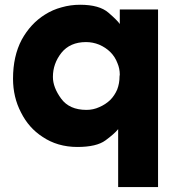

<svg xmlns="http://www.w3.org/2000/svg" viewBox="-20 -594 738 799"><path d="M637.7 -554.7Q598.6 -554.7 478.5 -554.7Q478.5 -540 478.5 -494.1Q468.8 -508.8 431.6 -541Q393.6 -574.2 313.5 -574.2Q273.4 -574.2 236.3 -563.5Q199.2 -553.7 167 -533.2Q107.4 -496.1 70.3 -428.7Q34.2 -360.4 34.2 -266.6Q34.2 -189.5 67.4 -126Q99.6 -61.5 157.2 -24.4Q187.5 -3.9 223.6 6.8Q260.7 17.6 301.8 17.6Q381.8 17.6 418.9 -9.8Q456.1 -37.1 471.7 -56.6Q471.7 -38.1 471.7 0Q471.7 45.9 471.7 184.6Q513.7 184.6 637.7 184.6Q637.7 0 637.7 -554.7ZM200.2 -274.4Q200.2 -329.1 235.4 -374Q271.5 -418.9 337.9 -418.9Q366.2 -418.9 392.6 -408.2Q419.9 -396.5 439.5 -377Q459 -357.4 468.8 -331.1Q478.5 -308.6 478.5 -283.2Q478.5 -279.3 477.5 -276.4Q477.5 -247.1 467.8 -221.7Q457 -196.3 438.5 -177.7Q418.9 -159.2 393.6 -148.4Q368.2 -136.7 339.8 -136.7Q268.6 -136.7 234.4 -183.6Q200.2 -230.5 200.2 -273.4Q200.2 -273.4 200.2 -274.4Z"/></svg>

Font: Avakin
Style: Bold
Weight: 700
Designer: Herb Lubalin, Tom Carnase, Ed Benguiat, Adobe Type Staff
Version: Version 1.0